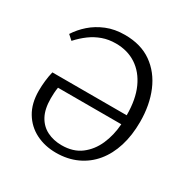

<svg xmlns="http://www.w3.org/2000/svg" viewBox="-165 -865 1007 1027"><g transform="rotate(30 339.0 -351.5)"><path d="M313 14Q244 14 188.5 -14Q133 -42 100.5 -96Q68 -150 68 -228Q68 -258 71.5 -289.5Q75 -321 82 -349H541Q541 -447 510.5 -514.5Q480 -582 426 -617.5Q372 -653 300 -653Q255 -653 217.5 -639.5Q180 -626 148 -602.5Q116 -579 86 -546L57 -572Q82 -611 119 -643.5Q156 -676 206 -696.5Q256 -717 319 -717Q418 -717 485 -669.5Q552 -622 586.5 -540Q621 -458 621 -354Q621 -271 600 -203.5Q579 -136 539 -87.5Q499 -39 441.5 -12.5Q384 14 313 14ZM319 -36Q390 -36 437 -71.5Q484 -107 509.5 -165Q535 -223 540 -293H149Q146 -275 145 -257.5Q144 -240 144 -225Q144 -159 166.5 -117.5Q189 -76 229 -56Q269 -36 319 -36Z"/></g></svg>

Font: Literata 18pt Light
Style: Regular
Weight: 300
Designer: Latin by Veronika Burian and Jose Scaglione. Greek by Irene Vlachou. Cyrillic by Vera Evstafieva.
Foundry: TypeTogether
Version: Version 3.103;gftools[0.9.29]